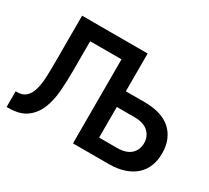

<svg xmlns="http://www.w3.org/2000/svg" viewBox="-138 -929 1271 1167"><g transform="rotate(30 497.5 -345.0)"><path d="M15 -100H25Q65 -100 87.5 -122Q110 -144 120.5 -182Q131 -220 133 -271Q135 -322 135 -380V-700H595V-435H725Q850 -435 912.5 -376.5Q975 -318 975 -217Q975 -168 959 -128Q943 -88 911.5 -59.5Q880 -31 833 -15.5Q786 0 725 0H475V-590H255V-380Q255 -309 249.5 -239Q244 -169 221.5 -113.5Q199 -58 153 -24Q107 10 25 10H15ZM720 -110Q784 -110 816.5 -139.5Q849 -169 849 -217Q849 -264 816 -294.5Q783 -325 720 -325H595V-110Z"/></g></svg>

Font: PT Root UI Bold
Style: Regular
Weight: 700
Designer: Vitaly Kuzmin
Foundry: ParaType Ltd.
Version: Version 2.000G